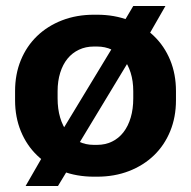

<svg xmlns="http://www.w3.org/2000/svg" viewBox="-20 -580 639 642"><path d="M65.6 42H173.8L230 -50.8L236.8 -88L427.2 -403L459.8 -432L533.2 -560H425.6L364.2 -456.2L360.2 -427.8L169.4 -113L132 -73.4ZM294.4 10.8H304.4Q362.8 10.8 411.3 -8Q459.8 -26.8 494.8 -60.5Q529.8 -94.2 549.1 -141.3Q568.4 -188.4 568.4 -244.6V-275.4Q568.4 -332 549.1 -378.9Q529.8 -425.8 494.8 -459.5Q459.8 -493.2 411.3 -512Q362.8 -530.8 304.4 -530.8H294.4Q236 -530.8 187.5 -512Q139 -493.2 104 -459.5Q69 -425.8 49.7 -378.9Q30.4 -332 30.4 -275.4V-244.6Q30.4 -188.4 49.7 -141.3Q69 -94.2 104 -60.5Q139 -26.8 187.5 -8Q236 10.8 294.4 10.8ZM293.6 -95.6Q266.2 -95.6 243.7 -106.5Q221.2 -117.4 205.4 -137.8Q189.6 -158.2 181.1 -187Q172.6 -215.8 172.6 -251.2V-274.8Q172.6 -308.8 181.3 -336.7Q190 -364.6 205.8 -383.9Q221.6 -403.2 244.1 -413.8Q266.6 -424.4 293.6 -424.4H304.6Q331.6 -424.4 354.1 -413.8Q376.6 -403.2 392.4 -383.9Q408.2 -364.6 416.9 -336.7Q425.6 -308.8 425.6 -274.8V-251.2Q425.6 -215.8 417.1 -187Q408.6 -158.2 392.8 -137.8Q377 -117.4 354.5 -106.5Q332 -95.6 304.6 -95.6Z"/></svg>

Font: Fixel Variable
Style: Regular
Weight: 100
Width: 3
Designer: AlfaBravo + MacPaw
Foundry: Kyrylo Tkachov, Marchela Mozhyna, Serhii Makarenko, Maria Weinstein, Zakhar Kryvoshyya
Version: Version 1.211